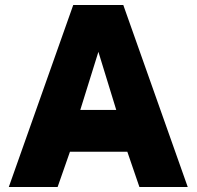

<svg xmlns="http://www.w3.org/2000/svg" viewBox="-20 -743 781 763"><path d="M15 0 271 -723H470L726 0H534L486 -140H258L209 0ZM299 -306H442L371 -537Z"/></svg>

Font: Public Sans Thin Black
Style: Regular
Weight: 900
Version: Version 2.001